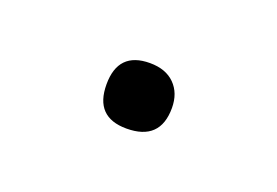

<svg xmlns="http://www.w3.org/2000/svg" viewBox="-31 -123 263 182"><g transform="rotate(20 100.5 -32.0)"><path d="M100 1Q68 1 68 -32Q68 -65 100 -65Q116 -65 125 -56Q134 -47 134 -32Q134 1 100 1Z"/></g></svg>

Font: Encode Sans Narrow
Style: Thin
Weight: 250
Designer: Pablo Impallari, Andres Torresi
Foundry: Pablo Impallari, Andres Torresi
Version: Version 1.000; ttfautohint (v1.00) -l 8 -r 50 -G 200 -x 14 -